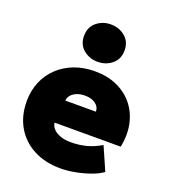

<svg xmlns="http://www.w3.org/2000/svg" viewBox="-147 -904 901 1024"><g transform="rotate(20 304.0 -392.0)"><path d="M314.5 15Q227 15 161.5 -19.5Q96 -54 59.8 -116Q23.5 -178 23.5 -261Q23.5 -321.5 44.8 -371.8Q66 -422 104.8 -458.5Q143.5 -495 196.2 -515Q249 -535 312.5 -535Q383.5 -535 438.8 -510Q494 -485 530 -440.2Q566 -395.5 579 -335.2Q592 -275 577.5 -204H202.5Q204.5 -183.5 219.8 -168Q235 -152.5 260.5 -143.8Q286 -135 318.5 -135Q366 -135 407 -146Q448 -157 488.5 -181L546.5 -49Q523.5 -31.5 484 -17Q444.5 -2.5 399.5 6.2Q354.5 15 314.5 15ZM215.5 -334H389.5Q389.5 -361 366.5 -378Q343.5 -395 306.5 -395Q268.5 -395 243.2 -378Q218 -361 215.5 -334ZM306.5 -587Q260 -587 225.8 -615.2Q191.5 -643.5 191.5 -693Q191.5 -742.5 225.8 -770.8Q260 -799 306.5 -799Q353 -799 387.2 -770.8Q421.5 -742.5 421.5 -693Q421.5 -643.5 387.2 -615.2Q353 -587 306.5 -587Z"/></g></svg>

Font: Geologica Roman Black
Style: Regular
Weight: 900
Designer: Sindre Bremnes, Frode Helland
Foundry: Monokrom Skriftforlag AS
Version: Version 1.010;gftools[0.9.28]